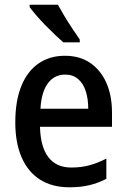

<svg xmlns="http://www.w3.org/2000/svg" viewBox="-20 -786 537 816"><path d="M256 -549Q319 -549 363.5 -518.5Q408 -488 432 -434Q456 -380 456 -307V-247H150Q152 -162 185.5 -118Q219 -74 283 -74Q325 -74 360 -83.5Q395 -93 432 -112V-26Q397 -8 360 1Q323 10 275 10Q202 10 150.5 -22.5Q99 -55 72 -117Q45 -179 45 -266Q45 -357 70.5 -420Q96 -483 143.5 -516Q191 -549 256 -549ZM257 -469Q211 -469 183.5 -432Q156 -395 152 -324H355Q355 -366 344.5 -398.5Q334 -431 312 -450Q290 -469 257 -469ZM226 -766Q238 -744 254.5 -716.5Q271 -689 288.5 -663Q306 -637 319 -618V-606H249Q234 -619 213.5 -638.5Q193 -658 172 -679.5Q151 -701 133.5 -721.5Q116 -742 106 -756V-766Z"/></svg>

Font: Noto Sans Display SemiCondensed Medium
Style: Regular
Weight: 500
Width: 4
Designer: Monotype Design Team
Foundry: Monotype Imaging Inc.
Version: Version 2.003